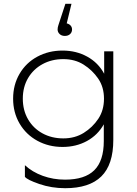

<svg xmlns="http://www.w3.org/2000/svg" viewBox="-20 -792 722 1010"><path d="M576 -522V-56Q576 74 513 136Q450 198 323 198Q251 198 187 176Q123 154 111 138V77Q150 113 205 133Q260 153 322 153Q426 153 476 103.5Q526 54 526 -50V-138Q494 -81 437 -50Q380 -19 309 -19Q236 -19 176.5 -51.5Q117 -84 83 -142Q49 -200 49 -273Q49 -346 83 -404Q117 -462 176.5 -494Q236 -526 309 -526Q381 -526 439 -494Q497 -462 528 -404V-522ZM313 -64Q374 -64 420.5 -93Q467 -122 497 -167Q527 -212 527 -273Q527 -334 496.5 -378.5Q466 -423 420 -452Q374 -481 313 -481Q252 -481 203.5 -454.5Q155 -428 127.5 -381Q100 -334 100 -273Q100 -212 127.5 -164.5Q155 -117 203.5 -90.5Q252 -64 313 -64ZM331 -669Q344 -666 351.5 -657.5Q359 -649 359 -637Q359 -622 348.5 -612.5Q338 -603 321 -603Q304 -603 293.5 -613Q283 -623 283 -637Q283 -647 287 -659L324 -772H356Z"/></svg>

Font: Hilab Light
Style: Regular
Weight: 300
Designer: Cristianderson Lima
Foundry: Cristianderson
Version: Version 1.0